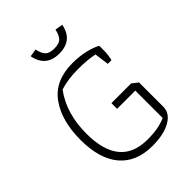

<svg xmlns="http://www.w3.org/2000/svg" viewBox="-235 -929 1051 1051"><g transform="rotate(-45 290.0 -404.0)"><path d="M191 -810 236 -817Q243 -782 259 -765Q275 -748 313 -748Q351 -748 367 -765Q383 -782 390 -817L435 -810Q416 -709 313 -709Q210 -709 191 -810ZM60 -293Q60 -442 125.5 -532Q191 -622 326 -622Q378 -622 423.5 -611.5Q469 -601 497 -585V-547Q497 -531 494.5 -512Q492 -493 488 -482H460L449 -566Q400 -577 323 -577Q247 -577 186 -558Q107 -452 107 -295Q107 -35 321 -35Q368 -35 400 -41Q432 -47 463 -60V-272H322V-316H475L509 -289V-101Q509 -51 456.5 -21Q404 9 316 9Q192 9 126 -68.5Q60 -146 60 -293Z"/></g></svg>

Font: Athiti Light
Style: Regular
Weight: 300
Designer: CadsonDemak Team
Foundry: CadsonDemak
Version: Version 1.033